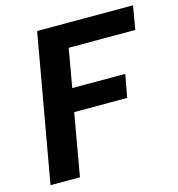

<svg xmlns="http://www.w3.org/2000/svg" viewBox="-105 -791 816 882"><g transform="rotate(-15 303.5 -350.0)"><path d="M27 0 151 -700H607L588 -588H271L239 -405H491L471 -296H219L167 0Z"/></g></svg>

Font: DM Sans 10pt ExtraBold
Style: Italic
Weight: 800
Italic angle: -10°
Version: Version 4.004;gftools[0.9.30]